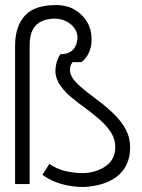

<svg xmlns="http://www.w3.org/2000/svg" viewBox="-20 -720 557 751"><path d="M96 0V-544Q96 -580 107.5 -602.5Q119 -625 141 -636Q163 -647 194 -647Q218 -647 237.5 -637.5Q257 -628 269.5 -612Q282 -596 283 -576Q283 -559 277 -543.5Q271 -528 256.5 -518Q242 -508 216 -508Q204 -489 200 -470Q196 -451 197 -434Q200 -407 218 -382.5Q236 -358 262.5 -336.5Q289 -315 318.5 -293.5Q348 -272 373.5 -249Q399 -226 415 -200.5Q431 -175 431 -145Q431 -119 420.5 -100Q410 -81 391 -68.5Q372 -56 349.5 -49.5Q327 -43 303 -43Q286 -43 269 -45Q252 -47 235.5 -51Q219 -55 203 -62Q187 -69 173 -79L146 -36Q168 -20 195.5 -9Q223 2 253 7Q283 12 314 11Q348 9 379.5 -0.5Q411 -10 436 -28.5Q461 -47 475 -76Q489 -105 489 -144Q489 -181 473 -211.5Q457 -242 431.5 -268Q406 -294 377 -316.5Q348 -339 321 -359.5Q294 -380 275.5 -400Q257 -420 254 -440Q253 -450 255 -459Q257 -468 264 -477Q264 -477 269 -477Q274 -477 281.5 -477Q289 -477 294 -477Q299 -477 298 -477Q313 -488 322 -503Q331 -518 335 -535.5Q339 -553 338 -571Q338 -605 320.5 -634.5Q303 -664 270.5 -683Q238 -702 189 -700Q152 -699 124 -689Q96 -679 77.5 -659Q59 -639 49 -609.5Q39 -580 39 -540V0Z"/></svg>

Font: AdventPro_ExpandedRegular
Style: ExpandedRegular
Weight: 400
Width: 7
Designer: VivaRado, Andreas Kalpakidis
Foundry: VivaRado, Andreas Kalpakidis
Version: Version 3.000